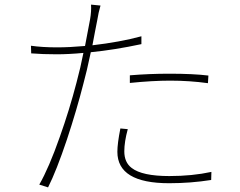

<svg xmlns="http://www.w3.org/2000/svg" viewBox="-20 -796 1040 831"><path d="M542 -470Q626 -477 713 -477Q817 -477 882 -469L880 -436Q800 -447 717 -447Q640 -447 542 -437ZM592 -605Q475 -580 373 -570Q355 -484 341 -434Q312 -320 270 -193Q224 -56 188 15L150 3Q192 -70 239 -204Q280 -319 311 -438Q329 -505 341 -567Q278 -561 225 -561Q164 -561 115 -565L114 -598Q163 -591 227 -591Q281 -591 348 -597Q367 -694 370 -713Q376 -748 374 -776L415 -772Q412 -761 407 -741Q404 -725 401 -709Q395 -679 391 -658Q385 -627 380 -600Q500 -614 592 -639ZM533 -237Q518 -182 518 -141Q518 -93 550 -69Q595 -34 713 -34Q812 -34 895 -52L894 -17Q805 -3 712 -3Q488 -3 488 -139Q488 -175 501 -240Z"/></svg>

Font: Noto Sans CJK TC Thin
Style: Regular
Weight: 250
Designer: Ryoko NISHIZUKA ???? (kana & ideographs); Paul D. Hunt (Latin, Greek & Cyrillic); Wenlong ZHANG ??? (bopomofo); Sandoll 
Foundry: Adobe Systems Incorporated
Version: Version 1.004 January 19, 2016